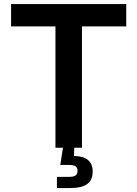

<svg xmlns="http://www.w3.org/2000/svg" viewBox="-20 -748 695 972"><path d="M36.1 -614.3V-727.5H619.1V-614.3H395V0H260.7V-614.3ZM268.1 204.1V147.5H328.1Q352.1 147.5 362.3 140.4Q372.6 133.3 372.6 117.2Q372.6 100.6 362.3 93.8Q352.1 86.9 328.1 86.9H285.2L302.2 -22H356V0L354.5 42Q400.4 41.5 424.8 61.5Q449.2 81.5 449.2 120.1Q449.2 164.1 420.9 184.1Q392.6 204.1 333.5 204.1Z"/></svg>

Font: V-Inter
Style: SemiBold-600
Weight: 600
Designer: Rasmus Andersson
Foundry: rsms
Version: Version 4.000;git-4146feb